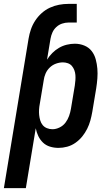

<svg xmlns="http://www.w3.org/2000/svg" viewBox="-53 -753 573 988"><path d="M-33 215 94 -554Q98 -578 106 -601.5Q114 -625 128 -646.5Q142 -668 161.5 -685.5Q181 -703 204 -713.5Q227 -724 251 -728.5Q275 -733 299 -733H342V-637H299Q283 -637 266.5 -631.5Q250 -626 237 -614Q224 -602 217 -586.5Q210 -571 207 -554L189 -446Q201 -465 216.5 -480.5Q232 -496 251 -507Q270 -518 291 -523Q312 -528 332 -528Q358 -528 381 -518.5Q404 -509 418.5 -490.5Q433 -472 439.5 -448Q446 -424 448 -399.5Q450 -375 448 -349Q446 -323 442 -298L422 -178Q418 -155 412 -133Q406 -111 395.5 -90Q385 -69 370 -50.5Q355 -32 335 -18Q315 -4 292.5 2Q270 8 248 8Q225 8 204 1.5Q183 -5 168 -19.5Q153 -34 144 -53Q135 -72 131 -93L80 215ZM217 -88Q235 -88 253.5 -97Q272 -106 284 -122Q296 -138 302.5 -156.5Q309 -175 312 -193L332 -313Q334 -327 335 -340.5Q336 -354 335 -367Q334 -380 329.5 -392Q325 -404 317 -413.5Q309 -423 296.5 -427.5Q284 -432 271 -432Q253 -432 235 -425.5Q217 -419 203 -405.5Q189 -392 181.5 -374.5Q174 -357 172 -340L152 -220Q149 -205 148 -190Q147 -175 148.5 -161Q150 -147 154 -133.5Q158 -120 166.5 -109.5Q175 -99 188.5 -93.5Q202 -88 217 -88Z"/></svg>

Font: Iosevka SS04 Oblique
Style: Bold
Weight: 700
Italic angle: -9°
Monospace: yes
Designer: Belleve Invis
Foundry: Belleve Invis
Version: Version 19.0.0; ttfautohint (v1.8.4)